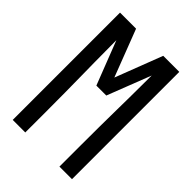

<svg xmlns="http://www.w3.org/2000/svg" viewBox="-215 -832 930 930"><g transform="rotate(45 250.0 -367.5)"><path d="M47 0V-735H157L250 -493L343 -735H453V0H367V-147Q367 -211 367.5 -275.5Q368 -340 369 -404L370 -478Q370 -515 370.5 -553Q371 -591 371 -628L284 -404H216L129 -628Q129 -591 129.5 -553Q130 -515 130 -478L131 -404Q132 -340 132.5 -275.5Q133 -211 133 -147V0Z"/></g></svg>

Font: Iosevka Custom Medium
Style: Regular
Weight: 500
Monospace: yes
Designer: Belleve Invis
Foundry: Belleve Invis
Version: Version 32.5.0; ttfautohint (v1.8.4)